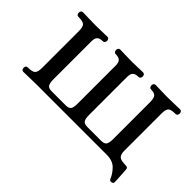

<svg xmlns="http://www.w3.org/2000/svg" viewBox="-92 -664 979 979"><g transform="rotate(45 397.0 -175.0)"><path d="M765 80Q752 82 749 73Q739 47 715.5 22.5Q692 -2 648 -2H143Q119 -2 89 -1Q59 0 49 0Q35 0 35 -16Q35 -32 49 -32Q83 -32 92.5 -43Q102 -54 102 -81V-348Q102 -376 92.5 -386.5Q83 -397 49 -397Q42 -397 38.5 -402Q35 -407 35 -414Q35 -420 38.5 -425Q42 -430 49 -430Q59 -430 89 -429Q119 -428 143 -428Q166 -428 190.5 -429Q215 -430 225 -430Q232 -430 235.5 -425Q239 -420 239 -414Q239 -407 235.5 -402Q232 -397 225 -397Q204 -397 194 -388Q184 -379 184 -355V-83Q184 -54 191.5 -43Q199 -32 221 -32H321Q344 -32 351.5 -42.5Q359 -53 359 -82V-355Q359 -379 349 -388Q339 -397 317 -397Q311 -397 307.5 -402Q304 -407 304 -414Q304 -420 307.5 -425Q311 -430 317 -430Q328 -430 352 -429Q376 -428 400 -428Q424 -428 448 -429Q472 -430 482 -430Q489 -430 492.5 -425Q496 -420 496 -414Q496 -407 492.5 -402Q489 -397 482 -397Q461 -397 451 -388Q441 -379 441 -355V-83Q441 -54 448.5 -43Q456 -32 479 -32H577Q600 -32 607.5 -43Q615 -54 615 -83V-346Q615 -375 606.5 -386Q598 -397 573 -397Q566 -397 562.5 -402Q559 -407 559 -414Q559 -420 562.5 -425Q566 -430 573 -430Q584 -430 608 -429Q632 -428 656 -428Q680 -428 709.5 -429Q739 -430 749 -430Q756 -430 759.5 -425Q763 -420 763 -414Q763 -407 759.5 -402Q756 -397 749 -397Q715 -397 706 -386.5Q697 -376 697 -348V-81Q697 -53 708.5 -42.5Q720 -32 756 -32Q771 -32 771 -18Q772 -11 773 9Q774 29 775 47.5Q776 66 776 69Q776 78 765 80Z"/></g></svg>

Font: TsukuhouMincho
Style: Regular
Weight: 400
Designer: Iose
Foundry: Typographish
Version: Version 1.001; ttfautohint (v1.8.3)